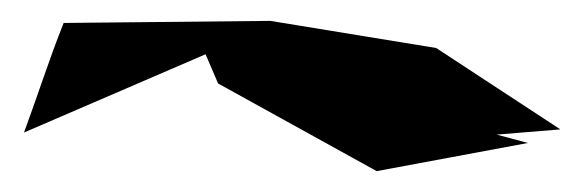

<svg xmlns="http://www.w3.org/2000/svg" viewBox="-20 -11 557 184"><path d="M456 118 517 113 398 35 239 9 41 11C27 46 16 81 3 116L177 41L189 69L341 153L486 126Z"/></svg>

Font: Asimov Silicon
Style: Regular
Weight: 400
Designer: Google
Version: Version 2.000980; 2014